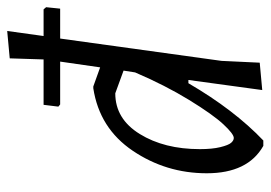

<svg xmlns="http://www.w3.org/2000/svg" viewBox="-129 -615 751 533"><g transform="rotate(-90 246.5 -348.5)"><path d="M273 -465 326 -446 342 -557H223L217 -562L222 -603H348L351 -697L427 -704L413 -603H487L493 -596L489 -557H406L344 -109L339 -3L263 4L291 -201H282Q208 -74 123 7H108Q32 -36 32 -150Q32 -263 94.5 -355.5Q157 -448 268 -465ZM99 -169Q99 -135 104.5 -112.5Q110 -90 116.5 -82.5Q123 -75 130 -75Q141 -75 168 -104Q195 -133 235.5 -199Q276 -265 312 -349L317 -381L254 -404Q183 -404 141 -336Q99 -268 99 -169Z"/></g></svg>

Font: Alegreya Sans
Style: Italic
Weight: 400
Italic angle: -7°
Designer: Juan Pablo del Peral
Foundry: Huerta Tipografica
Version: Version 2.007